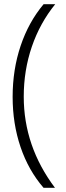

<svg xmlns="http://www.w3.org/2000/svg" viewBox="-20 -734 312 912"><path d="M40 -273.9Q40 -403.3 77.9 -516.1Q115.7 -628.9 187 -713.9H242.2Q169.9 -625 131.3 -512.5Q92.8 -399.9 92.8 -274.9Q92.8 -39.1 241.2 158.2H187Q115.2 75.2 77.6 -35.6Q40 -146.5 40 -273.9Z"/></svg>

Font: Zoram GWebM Light
Style: Regular
Weight: 300
Foundry: Ascender Corporation
Version: Version 1.000